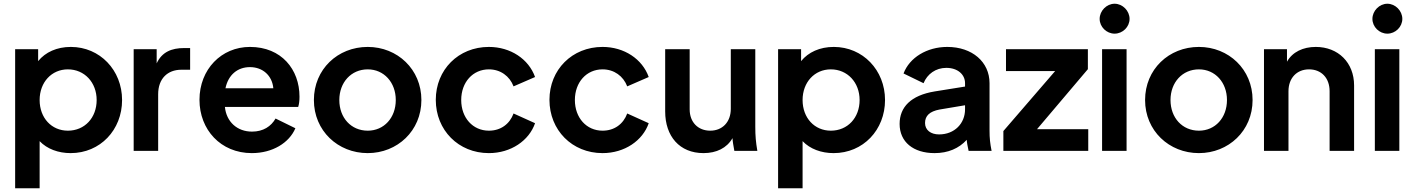

<svg xmlns="http://www.w3.org/2000/svg" viewBox="-20 -807 7565 1027"><path d="M61 200H192V-52C232 -10 292 12 358 12C516 12 633 -112 633 -272C633 -432 514 -556 359 -556C284 -556 223 -528 184 -480V-544H61ZM192 -272C192 -367 256 -436 343 -436C432 -436 497 -366 497 -272C497 -177 433 -108 343 -108C256 -108 192 -176 192 -272Z M695 0H826V-303C826 -386 876 -434 950 -434H997V-550H965C898 -550 846 -529 818 -468V-544H695Z M1327 12C1438 12 1527 -43 1560 -121L1454 -173C1430 -131 1388 -103 1328 -103C1249 -103 1191 -155 1183 -235H1575C1580 -250 1582 -270 1582 -290C1582 -435 1486 -556 1317 -556C1164 -556 1047 -436 1047 -273C1047 -114 1160 12 1327 12ZM1186 -335C1201 -407 1251 -448 1317 -448C1386 -448 1436 -402 1442 -335Z M1947 12C2105 12 2234 -107 2234 -272C2234 -436 2106 -556 1947 -556C1786 -556 1659 -436 1659 -272C1659 -108 1787 12 1947 12ZM1795 -272C1795 -366 1858 -436 1947 -436C2034 -436 2097 -366 2097 -272C2097 -177 2034 -108 1947 -108C1858 -108 1795 -177 1795 -272Z M2595 12C2713 12 2810 -55 2842 -148L2727 -200C2706 -143 2658 -108 2595 -108C2509 -108 2447 -177 2447 -272C2447 -367 2509 -436 2595 -436C2657 -436 2706 -400 2727 -345L2842 -395C2808 -491 2711 -556 2595 -556C2432 -556 2311 -434 2311 -273C2311 -111 2432 12 2595 12Z M3203 12C3321 12 3418 -55 3450 -148L3335 -200C3314 -143 3266 -108 3203 -108C3117 -108 3055 -177 3055 -272C3055 -367 3117 -436 3203 -436C3265 -436 3314 -400 3335 -345L3450 -395C3416 -491 3319 -556 3203 -556C3040 -556 2919 -434 2919 -273C2919 -111 3040 12 3203 12Z M3743 12C3812 12 3868 -15 3898 -68C3899 -49 3903 -28 3908 0H4031C4023 -47 4020 -80 4020 -129V-544H3889V-225C3889 -153 3843 -108 3779 -108C3714 -108 3669 -153 3669 -222V-544H3538V-211C3538 -78 3615 12 3743 12Z M4142 200H4273V-52C4313 -10 4373 12 4439 12C4597 12 4714 -112 4714 -272C4714 -432 4595 -556 4440 -556C4365 -556 4304 -528 4265 -480V-544H4142ZM4273 -272C4273 -367 4337 -436 4424 -436C4513 -436 4578 -366 4578 -272C4578 -177 4514 -108 4424 -108C4337 -108 4273 -176 4273 -272Z M4979 12C5051 12 5109 -13 5151 -59C5152 -42 5156 -24 5161 0H5284C5276 -40 5273 -68 5273 -108V-362C5273 -476 5180 -556 5047 -556C4938 -556 4845 -499 4813 -414L4920 -362C4940 -411 4985 -444 5042 -444C5102 -444 5142 -409 5142 -362V-344L4980 -318C4852 -297 4792 -234 4792 -144C4792 -48 4865 12 4979 12ZM4928 -149C4928 -188 4953 -211 5005 -221L5142 -244V-222C5142 -147 5086 -88 5003 -88C4959 -88 4928 -111 4928 -149Z M5347 0H5801V-116H5527L5799 -437V-544H5361V-427H5624L5347 -106Z M5875 0H6006V-544H5875ZM5862 -706C5862 -663 5899 -627 5942 -627C5985 -627 6022 -663 6022 -706C6022 -749 5985 -787 5942 -787C5899 -787 5862 -749 5862 -706Z M6393 12C6551 12 6680 -107 6680 -272C6680 -436 6552 -556 6393 -556C6232 -556 6105 -436 6105 -272C6105 -108 6233 12 6393 12ZM6241 -272C6241 -366 6304 -436 6393 -436C6480 -436 6543 -366 6543 -272C6543 -177 6480 -108 6393 -108C6304 -108 6241 -177 6241 -272Z M6741 0H6872V-319C6872 -390 6917 -436 6982 -436C7047 -436 7092 -391 7092 -319V0H7223V-350C7223 -472 7138 -556 7018 -556C6950 -556 6893 -529 6864 -477V-544H6741Z M7334 0H7465V-544H7334ZM7321 -706C7321 -663 7358 -627 7401 -627C7444 -627 7481 -663 7481 -706C7481 -749 7444 -787 7401 -787C7358 -787 7321 -749 7321 -706Z"/></svg>

Font: Mluvka
Style: Bold
Weight: 700
Designer: Modified by Jiří Krblich, Original typeface by Gumpita Rahayu
Foundry: Gumpita Rahayu & Jiří Krblich
Version: Version 2.000;Glyphs 3.1.1 (3134)